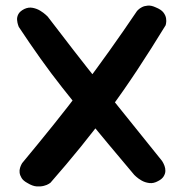

<svg xmlns="http://www.w3.org/2000/svg" viewBox="-20 -665 655 685"><path d="M544 -19Q528 -10 512.5 -12Q497 -14 485 -21Q473 -28 466 -34.5Q459 -41 459 -41Q411 -98 367.5 -150Q324 -202 283 -252Q242 -302 202.5 -352Q163 -402 124.5 -456Q86 -510 47 -569Q47 -569 44.5 -576Q42 -583 41 -593.5Q40 -604 45.5 -614.5Q51 -625 67 -633Q82 -640 97 -637Q112 -634 124 -626.5Q136 -619 143 -612.5Q150 -606 150 -606Q195 -547 241.5 -487Q288 -427 338 -364.5Q388 -302 443 -234Q498 -166 558 -91Q558 -91 561 -86Q564 -81 567 -73Q570 -65 570 -55.5Q570 -46 564 -36Q558 -26 544 -19ZM78 -12Q63 -20 57 -30Q51 -40 50 -49Q49 -58 51.5 -66Q54 -74 56.5 -78.5Q59 -83 59 -83Q118 -154 171 -220Q224 -286 273 -351Q322 -416 370.5 -484Q419 -552 469 -626Q469 -626 473.5 -630.5Q478 -635 486.5 -639.5Q495 -644 507.5 -645Q520 -646 535 -639Q555 -631 563 -620.5Q571 -610 572.5 -599.5Q574 -589 572.5 -582Q571 -575 571 -575Q519 -490 469.5 -415Q420 -340 370 -272.5Q320 -205 268.5 -141.5Q217 -78 160 -13Q160 -13 154 -9Q148 -5 136.5 -2Q125 1 110.5 0Q96 -1 78 -12Z"/></svg>

Font: Sour Gummy Black Medium
Style: Regular
Weight: 500
Version: Version 1.000